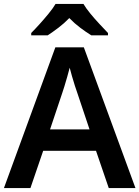

<svg xmlns="http://www.w3.org/2000/svg" viewBox="-20 -958 710 978"><path d="M534 0 469 -190H200L135 0H0L262 -717H407L670 0ZM374 -484Q369 -497 361.5 -521Q354 -545 346.5 -570.5Q339 -596 335 -613Q330 -593 322.5 -567Q315 -541 308 -518Q301 -495 297 -484L235 -299H436ZM405 -938Q418 -916 440.5 -888.5Q463 -861 487.5 -835Q512 -809 530 -790V-778H445Q419 -794 389 -816.5Q359 -839 333 -866Q307 -839 278 -817Q249 -795 223 -778H139V-790Q158 -809 181.5 -835Q205 -861 227.5 -888.5Q250 -916 263 -938Z"/></svg>

Font: Noto Sans Medefaidrin SemiBold
Style: Regular
Weight: 600
Designer: Dalton Maag Ltd
Foundry: Dalton Maag Ltd
Version: Version 1.002; ttfautohint (v1.8.4.7-5d5b)